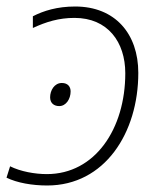

<svg xmlns="http://www.w3.org/2000/svg" viewBox="-26 -560 498 590"><path d="M119 10C296 10 399 -152 399 -336C399 -456 328 -540 205 -540C150 -540 108 -527 75 -510V-474C116 -493 155 -505 203 -505C305 -505 359 -431 359 -335C359 -164 266 -25 118 -25C81 -25 37 -33 5 -49L-6 -14C27 2 73 10 119 10ZM156 -234C177 -234 191 -256 191 -279C191 -293 183 -305 164 -305C141 -305 128 -282 128 -261C128 -243 140 -234 156 -234Z"/></svg>

Font: Noto Sans ExtraLight
Style: Italic
Weight: 200
Italic angle: -12°
Designer: Monotype Design Team
Foundry: Monotype Imaging Inc.
Version: Version 2.013